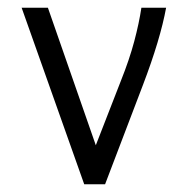

<svg xmlns="http://www.w3.org/2000/svg" viewBox="-20 -477 490 497"><path d="M198 0 36 -457H104L228 -101L293 -268Q315 -323 327.5 -370Q340 -417 346 -457H410Q395 -375 350 -257L252 0Z"/></svg>

Font: Inconsolata SemiCondensed
Style: Regular
Weight: 400
Width: 4
Monospace: yes
Designer: Raph Levien, Cyreal, Brenton Simpson
Foundry: Raph Levien, Cyreal, Google
Version: Version 3.001; ttfautohint (v1.8.2.53-6de2)